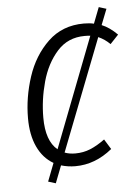

<svg xmlns="http://www.w3.org/2000/svg" viewBox="-50 -631 524 740"><g transform="rotate(-5 212.5 -261.0)"><path d="M348 -477 180 -45Q198 -38 221 -38Q252 -38 279 -49Q306 -60 336 -82L360 -43Q294 11 217 11Q189 11 162 3L136 70L107 61L134 -9Q94 -32 72.5 -78Q51 -124 51 -189Q51 -269 77 -348.5Q103 -428 158.5 -481Q214 -534 297 -534Q320 -534 336 -530L360 -592L389 -583L365 -522Q395 -510 425 -480L393 -446Q373 -466 348 -477ZM318 -485Q311 -486 296 -486Q231 -486 189.5 -439.5Q148 -393 129 -324Q110 -255 110 -186Q110 -96 154 -60Z"/></g></svg>

Font: Fira Sans Condensed Light
Style: Italic
Weight: 300
Width: 3
Italic angle: -8°
Designer: Carrois Corporate & Edenspiekermann AG
Foundry: Carrois Corporate GbR & Edenspiekermann AG
Version: Version 4.203